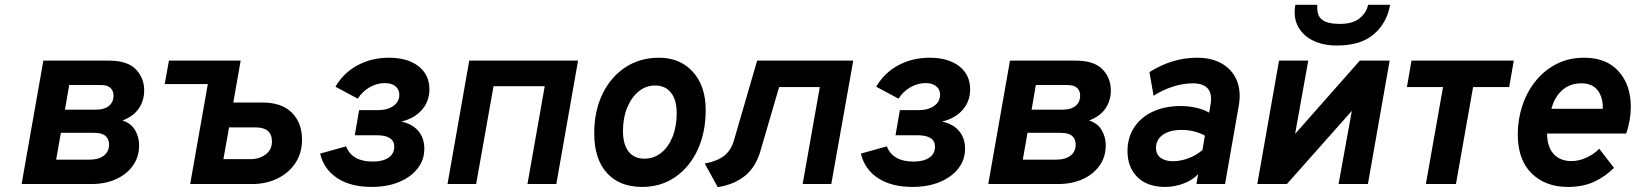

<svg xmlns="http://www.w3.org/2000/svg" viewBox="-20 -762 6772 795"><path d="M69.5 0 159.5 -511H431Q507.5 -511 542.2 -475.2Q577 -439.5 577 -388Q577 -346 555.2 -313.5Q533.5 -281 487 -263Q523 -251.5 539.5 -222.8Q556 -194 556 -160.5Q556 -112 530 -75.8Q504 -39.5 459.5 -19.8Q415 0 358.5 0ZM249 -308H379.5Q412 -308 431 -323.5Q450 -339 450 -366.5Q450 -385.5 437.5 -397.8Q425 -410 397 -410H266.5ZM212.5 -101H352Q388.5 -101 410 -117.5Q431.5 -134 431.5 -163.5Q431.5 -186 417 -199Q402.5 -212 369 -212H232Z M767.5 0 840.5 -414H662L679.5 -511H976.5L946 -337.5H1066.5Q1146.5 -337.5 1188.5 -295.5Q1230.5 -253.5 1230.5 -184Q1230.5 -128 1203 -86.8Q1175.5 -45.5 1128.8 -22.8Q1082 0 1023.5 0ZM905 -103H1015.5Q1054 -103 1080 -122.5Q1106 -142 1106 -176Q1106 -234.5 1038 -234.5H928.5Z M1519 12Q1433 12 1377.2 -24Q1321.5 -60 1305.5 -126L1413 -156Q1437.5 -93 1523.5 -93Q1565 -93 1588.8 -109.2Q1612.5 -125.5 1612.5 -154.5Q1612.5 -202 1539.5 -202H1449L1467 -306H1545.5Q1584.5 -306 1609 -323.5Q1633.5 -341 1633.5 -369.5Q1633.5 -391.5 1617.5 -404.8Q1601.5 -418 1573.5 -418Q1541 -418 1510.8 -400.8Q1480.5 -383.5 1461.5 -353.5L1369 -403Q1402 -460 1460.2 -491.5Q1518.5 -523 1590 -523Q1667.5 -523 1712.8 -487.8Q1758 -452.5 1758 -392Q1758 -343 1727 -307.2Q1696 -271.5 1641.5 -258.5Q1686.5 -249.5 1711.8 -220Q1737 -190.5 1737 -146Q1737 -100 1709 -64.2Q1681 -28.5 1632 -8.2Q1583 12 1519 12Z M1833 0 1923 -511H2373.5L2283.5 0H2164L2235.5 -405H2023.5L1951.5 0Z M2639.5 12Q2545 12 2492.8 -46Q2440.5 -104 2440.5 -209.5Q2440.5 -302 2474.5 -372.5Q2508.5 -443 2569 -483Q2629.5 -523 2708.5 -523Q2796.5 -523 2849.2 -464.2Q2902 -405.5 2902 -307Q2902 -213 2868.5 -141.2Q2835 -69.5 2775.8 -28.8Q2716.5 12 2639.5 12ZM2648.5 -105Q2687.5 -105 2717.8 -129.2Q2748 -153.5 2765 -196.2Q2782 -239 2782 -294Q2782 -348 2758.5 -378Q2735 -408 2692.5 -408Q2654.5 -408 2624.5 -383.5Q2594.5 -359 2577 -316.5Q2559.5 -274 2559.5 -220Q2559.5 -164.5 2582.5 -134.8Q2605.5 -105 2648.5 -105Z M2952 13 2898 -85Q2948 -94 2977.2 -116Q3006.5 -138 3019 -180.5L3115 -511H3513L3422 0H3303.5L3374.5 -401.5H3206L3129 -138Q3110 -71.5 3066 -35Q3022 1.5 2952 13Z M3758 12Q3672 12 3616.2 -24Q3560.5 -60 3544.5 -126L3652 -156Q3676.5 -93 3762.5 -93Q3804 -93 3827.8 -109.2Q3851.5 -125.5 3851.5 -154.5Q3851.5 -202 3778.5 -202H3688L3706 -306H3784.5Q3823.5 -306 3848 -323.5Q3872.5 -341 3872.5 -369.5Q3872.5 -391.5 3856.5 -404.8Q3840.5 -418 3812.5 -418Q3780 -418 3749.8 -400.8Q3719.5 -383.5 3700.5 -353.5L3608 -403Q3641 -460 3699.2 -491.5Q3757.5 -523 3829 -523Q3906.5 -523 3951.8 -487.8Q3997 -452.5 3997 -392Q3997 -343 3966 -307.2Q3935 -271.5 3880.5 -258.5Q3925.5 -249.5 3950.8 -220Q3976 -190.5 3976 -146Q3976 -100 3948 -64.2Q3920 -28.5 3871 -8.2Q3822 12 3758 12Z M4072 0 4162 -511H4433.5Q4510 -511 4544.8 -475.2Q4579.5 -439.5 4579.5 -388Q4579.5 -346 4557.8 -313.5Q4536 -281 4489.5 -263Q4525.5 -251.5 4542 -222.8Q4558.5 -194 4558.5 -160.5Q4558.5 -112 4532.5 -75.8Q4506.5 -39.5 4462 -19.8Q4417.5 0 4361 0ZM4251.5 -308H4382Q4414.5 -308 4433.5 -323.5Q4452.5 -339 4452.5 -366.5Q4452.5 -385.5 4440 -397.8Q4427.5 -410 4399.5 -410H4269ZM4215 -101H4354.5Q4391 -101 4412.5 -117.5Q4434 -134 4434 -163.5Q4434 -186 4419.5 -199Q4405 -212 4371.5 -212H4234.5Z M4804.5 12Q4730.5 12 4689.5 -28.8Q4648.5 -69.5 4648.5 -136Q4648.5 -192 4676 -234.2Q4703.5 -276.5 4753.5 -299.8Q4803.5 -323 4870 -323Q4902.5 -323 4934.2 -315.5Q4966 -308 4986.5 -295.5L4991.5 -324Q5010 -417 4918 -417Q4880.5 -417 4838 -403.8Q4795.5 -390.5 4756.5 -365.5L4739.5 -463.5Q4834 -523 4936.5 -523Q4998 -523 5040.2 -498.2Q5082.5 -473.5 5101 -429.2Q5119.5 -385 5109.5 -326L5052.5 0H4934L4941 -41Q4918.5 -16.5 4881 -2.2Q4843.5 12 4804.5 12ZM4836.5 -94.5Q4868 -94.5 4900.5 -106.5Q4933 -118.5 4959 -141L4969 -200.5Q4950.5 -211 4925.5 -217.5Q4900.5 -224 4872.5 -224Q4823 -224 4794.8 -203.8Q4766.5 -183.5 4766.5 -149.5Q4766.5 -123.5 4785.2 -109Q4804 -94.5 4836.5 -94.5Z M5186 0 5276 -511H5397L5342.5 -207.5L5610.5 -511H5734L5644 0H5522.5L5577.5 -303L5308.5 0ZM5515.5 -573.5Q5460 -573.5 5418 -593.5Q5376 -613.5 5355.2 -651.2Q5334.5 -689 5343.5 -742H5434.5Q5431 -698 5454 -680.5Q5477 -663 5528 -663Q5582 -663 5610.5 -687Q5639 -711 5644.5 -742H5736Q5722.5 -666.5 5668.2 -620Q5614 -573.5 5515.5 -573.5Z M5884 0 5955 -401.5H5805.5L5824.5 -511H6248L6229 -401.5H6079.5L6008.5 0Z M6472 12Q6378.5 12 6321.5 -44.5Q6264.5 -101 6264.5 -205.5Q6264.5 -266.5 6283 -323.2Q6301.5 -380 6337.2 -425Q6373 -470 6424 -496.5Q6475 -523 6539.5 -523Q6631.5 -523 6682 -466.8Q6732.5 -410.5 6732.5 -320.5Q6732.5 -263.5 6713.5 -209H6386Q6386 -154 6413 -124.5Q6440 -95 6487 -95Q6517 -95 6548 -109Q6579 -123 6602 -146L6663 -67Q6626.5 -30.5 6580.2 -9.2Q6534 12 6472 12ZM6404 -311.5H6616.5Q6618 -358.5 6595.5 -387.8Q6573 -417 6528 -417Q6481 -417 6448.8 -388.8Q6416.5 -360.5 6404 -311.5Z"/></svg>

Font: Overpass
Style: Bold Italic
Weight: 700
Italic angle: -10°
Designer: Delve Withrington, Dave Bailey, Thomas Jockin
Foundry: Delve Fonts LLC
Version: Version 4.000; ttfautohint (v1.8.3)